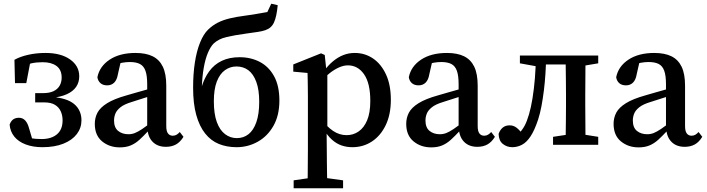

<svg xmlns="http://www.w3.org/2000/svg" viewBox="-20 -782 3817 1037"><path d="M209 13Q158 13 118.5 -2Q79 -17 57 -44.5Q35 -72 32 -109Q36 -121 43 -129.5Q50 -138 60 -142Q70 -146 82 -146Q103 -146 116.5 -131Q130 -116 137 -89L160 -11L95 -50Q119 -40 145.5 -35.5Q172 -31 205 -31Q257 -31 287.5 -56.5Q318 -82 318 -132Q318 -159 308 -181Q298 -203 276.5 -216Q255 -229 218 -229H170V-279H212Q247 -279 269 -289.5Q291 -300 302 -319Q313 -338 313 -363Q313 -405 285.5 -425.5Q258 -446 211 -446Q176 -446 150 -440Q124 -434 103 -421L146 -459L122 -333H61L58 -459Q88 -476 132 -486Q176 -496 226 -496Q309 -496 358.5 -461Q408 -426 408 -370Q408 -337 391 -312.5Q374 -288 340.5 -273Q307 -258 258 -253L256 -259Q298 -256 329 -246.5Q360 -237 380 -220.5Q400 -204 410 -181.5Q420 -159 420 -132Q420 -91 395 -58Q370 -25 322.5 -6Q275 13 209 13Z M627 14Q571 14 531.5 -18.5Q492 -51 492 -113Q492 -146 506.5 -173.5Q521 -201 558.5 -224.5Q596 -248 664 -267Q691 -275 717.5 -282.5Q744 -290 770.5 -297.5Q797 -305 824 -312V-273Q790 -263 756.5 -252Q723 -241 691 -231Q651 -219 630.5 -202.5Q610 -186 603 -168Q596 -150 596 -131Q596 -93 618 -75Q640 -57 674 -57Q692 -57 708.5 -63.5Q725 -70 747.5 -85Q770 -100 804 -127L815 -75H781Q755 -47 733 -27Q711 -7 686 3.5Q661 14 627 14ZM876 11Q831 11 804.5 -16Q778 -43 776 -91L775 -95V-327Q775 -374 765.5 -400Q756 -426 735.5 -436.5Q715 -447 681 -447Q661 -447 639 -443Q617 -439 589 -429L636 -465L617 -382Q612 -351 597 -336Q582 -321 559 -321Q536 -321 522.5 -333Q509 -345 506 -365Q518 -424 572.5 -460Q627 -496 712 -496Q768 -496 804.5 -478Q841 -460 859.5 -421.5Q878 -383 878 -319V-101Q878 -73 887.5 -61Q897 -49 913 -49Q925 -49 934 -54.5Q943 -60 951 -69L971 -43Q953 -14 930 -1.5Q907 11 876 11Z M1258 13Q1205 13 1162 -4.5Q1119 -22 1088 -61Q1057 -100 1040 -161Q1023 -222 1023 -308Q1023 -383 1032.5 -444.5Q1042 -506 1060.5 -552Q1079 -598 1104 -622Q1129 -646 1157 -660Q1185 -674 1220 -682.5Q1255 -691 1301 -697Q1325 -700 1346.5 -703.5Q1368 -707 1387 -710.5Q1406 -714 1424 -717L1445 -762L1480 -754Q1477 -723 1472 -699.5Q1467 -676 1459.5 -660Q1452 -644 1440 -634Q1430 -625 1413 -619Q1396 -613 1371.5 -609.5Q1347 -606 1312 -601Q1246 -592 1203.5 -582Q1161 -572 1134 -547Q1117 -530 1103 -497Q1089 -464 1080.5 -416Q1072 -368 1070 -308L1068 -309Q1083 -360 1110 -397Q1137 -434 1178 -453.5Q1219 -473 1274 -473Q1335 -473 1383.5 -447.5Q1432 -422 1460.5 -370Q1489 -318 1489 -239Q1489 -159 1457 -102.5Q1425 -46 1372 -16.5Q1319 13 1258 13ZM1259 -36Q1295 -36 1322 -57Q1349 -78 1364.5 -122Q1380 -166 1380 -232Q1380 -298 1364 -340.5Q1348 -383 1321 -403Q1294 -423 1257 -423Q1223 -423 1195 -403Q1167 -383 1151 -341.5Q1135 -300 1135 -235Q1135 -167 1151 -123Q1167 -79 1195.5 -57.5Q1224 -36 1259 -36Z M1566 235V192L1676 176H1717L1833 192V235ZM1641 235Q1642 198 1642 163Q1642 128 1642.5 93Q1643 58 1643 24V-263Q1643 -290 1642.5 -310.5Q1642 -331 1642 -349Q1642 -367 1641 -388L1564 -395V-434L1714 -494L1734 -485L1743 -399L1748 -394V-82L1744 -76L1745 26Q1745 59 1745.5 93.5Q1746 128 1746.5 163Q1747 198 1748 235ZM1883 13Q1852 13 1824.5 3.5Q1797 -6 1773 -27.5Q1749 -49 1728 -84H1700L1708 -146Q1745 -98 1779 -75Q1813 -52 1852 -52Q1888 -52 1917 -72Q1946 -92 1963 -132.5Q1980 -173 1980 -237Q1980 -332 1946.5 -380.5Q1913 -429 1859 -429Q1837 -429 1812.5 -418.5Q1788 -408 1762 -388Q1736 -368 1706 -337L1698 -396H1728Q1752 -429 1778.5 -451Q1805 -473 1834 -484.5Q1863 -496 1896 -496Q1951 -496 1995 -466Q2039 -436 2065 -379.5Q2091 -323 2091 -243Q2091 -164 2063.5 -106.5Q2036 -49 1989 -18Q1942 13 1883 13Z M2309 14Q2253 14 2213.5 -18.5Q2174 -51 2174 -113Q2174 -146 2188.5 -173.5Q2203 -201 2240.5 -224.5Q2278 -248 2346 -267Q2373 -275 2399.5 -282.5Q2426 -290 2452.5 -297.5Q2479 -305 2506 -312V-273Q2472 -263 2438.5 -252Q2405 -241 2373 -231Q2333 -219 2312.5 -202.5Q2292 -186 2285 -168Q2278 -150 2278 -131Q2278 -93 2300 -75Q2322 -57 2356 -57Q2374 -57 2390.5 -63.5Q2407 -70 2429.5 -85Q2452 -100 2486 -127L2497 -75H2463Q2437 -47 2415 -27Q2393 -7 2368 3.5Q2343 14 2309 14ZM2558 11Q2513 11 2486.5 -16Q2460 -43 2458 -91L2457 -95V-327Q2457 -374 2447.5 -400Q2438 -426 2417.5 -436.5Q2397 -447 2363 -447Q2343 -447 2321 -443Q2299 -439 2271 -429L2318 -465L2299 -382Q2294 -351 2279 -336Q2264 -321 2241 -321Q2218 -321 2204.5 -333Q2191 -345 2188 -365Q2200 -424 2254.5 -460Q2309 -496 2394 -496Q2450 -496 2486.5 -478Q2523 -460 2541.5 -421.5Q2560 -383 2560 -319V-101Q2560 -73 2569.5 -61Q2579 -49 2595 -49Q2607 -49 2616 -54.5Q2625 -60 2633 -69L2653 -43Q2635 -14 2612 -1.5Q2589 11 2558 11Z M2747 13Q2718 13 2696 -4.5Q2674 -22 2673 -59Q2681 -81 2695.5 -93Q2710 -105 2733 -105Q2754 -105 2771 -91.5Q2788 -78 2805 -54L2802 -44H2779L2777 -55Q2800 -78 2813 -102Q2826 -126 2837 -164Q2848 -201 2856 -250.5Q2864 -300 2869 -359Q2874 -418 2874 -482H2930Q2929 -432 2926 -384.5Q2923 -337 2917.5 -293Q2912 -249 2904.5 -209Q2897 -169 2886 -135Q2867 -78 2845.5 -45.5Q2824 -13 2799 0Q2774 13 2747 13ZM2788 -440V-482H2897V-423H2882ZM2897 -434V-482H3082V-434ZM2967 0V-43L3073 -59H3110L3211 -43V0ZM3035 0Q3035 -26 3035.5 -63Q3036 -100 3036.5 -140Q3037 -180 3037 -213V-270Q3037 -303 3036.5 -343Q3036 -383 3035.5 -420.5Q3035 -458 3035 -482H3143Q3142 -458 3142 -420.5Q3142 -383 3141.5 -343Q3141 -303 3141 -270V-213Q3141 -180 3141.5 -140Q3142 -100 3142 -63Q3142 -26 3143 0ZM3090 -423V-482H3211V-440L3110 -423Z M3429 14Q3373 14 3333.5 -18.5Q3294 -51 3294 -113Q3294 -146 3308.5 -173.5Q3323 -201 3360.5 -224.5Q3398 -248 3466 -267Q3493 -275 3519.5 -282.5Q3546 -290 3572.5 -297.5Q3599 -305 3626 -312V-273Q3592 -263 3558.5 -252Q3525 -241 3493 -231Q3453 -219 3432.5 -202.5Q3412 -186 3405 -168Q3398 -150 3398 -131Q3398 -93 3420 -75Q3442 -57 3476 -57Q3494 -57 3510.5 -63.5Q3527 -70 3549.5 -85Q3572 -100 3606 -127L3617 -75H3583Q3557 -47 3535 -27Q3513 -7 3488 3.5Q3463 14 3429 14ZM3678 11Q3633 11 3606.5 -16Q3580 -43 3578 -91L3577 -95V-327Q3577 -374 3567.5 -400Q3558 -426 3537.5 -436.5Q3517 -447 3483 -447Q3463 -447 3441 -443Q3419 -439 3391 -429L3438 -465L3419 -382Q3414 -351 3399 -336Q3384 -321 3361 -321Q3338 -321 3324.5 -333Q3311 -345 3308 -365Q3320 -424 3374.5 -460Q3429 -496 3514 -496Q3570 -496 3606.5 -478Q3643 -460 3661.5 -421.5Q3680 -383 3680 -319V-101Q3680 -73 3689.5 -61Q3699 -49 3715 -49Q3727 -49 3736 -54.5Q3745 -60 3753 -69L3773 -43Q3755 -14 3732 -1.5Q3709 11 3678 11Z"/></svg>

Font: Source Serif 4 18pt Medium
Style: Regular
Weight: 500
Designer: Frank Grießhammer
Foundry: Adobe Systems Incorporated
Version: Version 4.004;hotconv 1.0.116;makeotfexe 2.5.65601